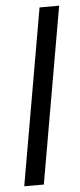

<svg xmlns="http://www.w3.org/2000/svg" viewBox="-51 -718 312 747"><g transform="rotate(-5 105.0 -344.0)"><path d="M89.5 0H13L133 -688H209.5Z"/></g></svg>

Font: Lucymar Sans
Style: Italic
Weight: 400
Italic angle: -10°
Foundry: The League of Moveable Type (original font) / Main changes by Cristiano Sobral with portions from Mirco Monsees
Version: Version 2.00;August 30, 2020;FontCreator 13.0.0.2681 64-bit